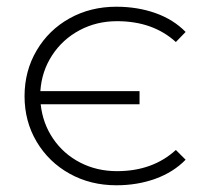

<svg xmlns="http://www.w3.org/2000/svg" viewBox="-20 -547 608 571"><path d="M395 -237H101Q107 -180 138 -134.5Q169 -89 218.5 -63.5Q268 -38 328 -38Q434 -38 503 -101L532 -72Q496 -35 442.5 -15.5Q389 4 326 4Q249 4 187 -30.5Q125 -65 89 -125.5Q53 -186 53 -261Q53 -336 89 -397Q125 -458 187 -492.5Q249 -527 326 -527Q389 -527 442.5 -508Q496 -489 532 -452L503 -422Q435 -484 328 -484Q267 -484 216.5 -457Q166 -430 135 -382.5Q104 -335 100 -276H395Z"/></svg>

Font: Goldbeck Next Light
Style: Regular
Weight: 300
Designer: Julieta Ulanovsky
Foundry: Julieta Ulanovsky
Version: Version 7.200